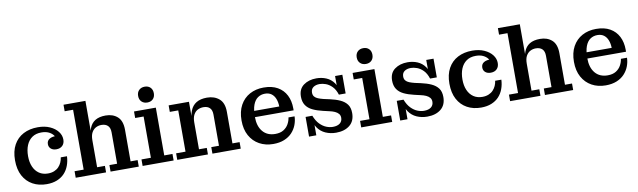

<svg xmlns="http://www.w3.org/2000/svg" viewBox="-42 -1237 5879 1769"><g transform="rotate(-10 2897.0 -352.0)"><path d="M287 12Q213 12 156.5 -19Q100 -50 68 -109.5Q36 -169 36 -255Q36 -340 68.5 -399Q101 -458 159.5 -488.5Q218 -519 295 -519L319 -466Q267 -466 232 -441.5Q197 -417 179 -373.5Q161 -330 161 -272Q161 -215 179.5 -172.5Q198 -130 232.5 -106.5Q267 -83 315 -83Q348 -83 373.5 -93.5Q399 -104 416 -122Q433 -140 443 -162.5Q453 -185 456 -209H514Q512 -163 497 -122.5Q482 -82 454 -52Q426 -22 384 -5Q342 12 287 12ZM430 -289Q398 -289 379 -305.5Q360 -322 360 -349Q360 -381 385.5 -396.5Q411 -412 452 -410L451 -373Q446 -398 430 -419Q414 -440 386.5 -453Q359 -466 319 -466L295 -519Q359 -519 407 -497.5Q455 -476 481.5 -441.5Q508 -407 508 -367Q508 -331 487 -310Q466 -289 430 -289Z M559 0V-61H644V-621H565V-682H770V-61H843V0ZM885 0V-61H957V-354Q957 -397 935.5 -417.5Q914 -438 876 -438Q848 -438 824 -425.5Q800 -413 785 -386Q770 -359 770 -313H760Q760 -380 777 -425.5Q794 -471 831.5 -494Q869 -517 929 -517Q997 -517 1040 -478.5Q1083 -440 1083 -356V-61H1149V0Z M1185 0V-61H1273V-447H1194V-508H1398V-61H1475V0ZM1330 -568Q1297 -568 1276.5 -588Q1256 -608 1256 -642Q1256 -676 1276.5 -696Q1297 -716 1330 -716Q1363 -716 1383 -696Q1403 -676 1403 -642Q1403 -608 1383 -588Q1363 -568 1330 -568Z M1838 0V-61H1910V-352Q1910 -395 1889 -415.5Q1868 -436 1830 -436Q1802 -436 1777.5 -424Q1753 -412 1738 -384.5Q1723 -357 1723 -312L1703 -311Q1703 -378 1721 -424Q1739 -470 1777.5 -493.5Q1816 -517 1877 -517Q1946 -517 1991 -478.5Q2036 -440 2036 -356V-61H2103V0ZM1509 0V-61H1597V-447H1518V-508H1708V-351L1723 -354V-61H1796V0Z M2407 10Q2334 10 2277 -21.5Q2220 -53 2187.5 -112Q2155 -171 2155 -254Q2155 -338 2187.5 -397Q2220 -456 2277 -487Q2334 -518 2407 -518L2410 -460Q2372 -460 2343 -440Q2314 -420 2298 -377.5Q2282 -335 2282 -265Q2282 -178 2324 -128Q2366 -78 2441 -78Q2488 -78 2518.5 -97Q2549 -116 2565.5 -146Q2582 -176 2586 -207H2643Q2642 -166 2627 -127Q2612 -88 2583 -57Q2554 -26 2510 -8Q2466 10 2407 10ZM2220 -263V-321H2520L2644 -282V-263ZM2520 -321Q2519 -362 2506.5 -393.5Q2494 -425 2470 -442.5Q2446 -460 2410 -460L2407 -518Q2485 -518 2537.5 -488Q2590 -458 2617 -405Q2644 -352 2644 -282Z M2995 8Q2942 8 2896.5 -12Q2851 -32 2822 -74.5Q2793 -117 2787 -184H2805Q2825 -133 2853.5 -104Q2882 -75 2913.5 -62.5Q2945 -50 2974 -50Q3017 -50 3040.5 -68.5Q3064 -87 3064 -120Q3064 -142 3051.5 -157Q3039 -172 3017 -182Q2995 -192 2966 -198L2910 -211Q2854 -224 2814 -243.5Q2774 -263 2753 -295Q2732 -327 2732 -375Q2732 -446 2780.5 -481.5Q2829 -517 2901 -517Q2950 -517 2993 -499Q3036 -481 3064.5 -440.5Q3093 -400 3098 -333H3080Q3064 -383 3036.5 -410.5Q3009 -438 2978.5 -449Q2948 -460 2922 -460Q2885 -460 2862 -443.5Q2839 -427 2839 -394Q2839 -371 2851 -356.5Q2863 -342 2884.5 -333.5Q2906 -325 2934 -318L2989 -306Q3044 -294 3084.5 -275.5Q3125 -257 3148 -226.5Q3171 -196 3171 -145Q3171 -70 3122.5 -31Q3074 8 2995 8ZM2742 0V-184H2787L2810 -147V0ZM3098 -333 3075 -370V-508H3143V-333Z M3230 0V-61H3318V-447H3239V-508H3443V-61H3520V0ZM3375 -568Q3342 -568 3321.5 -588Q3301 -608 3301 -642Q3301 -676 3321.5 -696Q3342 -716 3375 -716Q3408 -716 3428 -696Q3448 -676 3448 -642Q3448 -608 3428 -588Q3408 -568 3375 -568Z M3848 8Q3795 8 3749.5 -12Q3704 -32 3675 -74.5Q3646 -117 3640 -184H3658Q3678 -133 3706.5 -104Q3735 -75 3766.5 -62.5Q3798 -50 3827 -50Q3870 -50 3893.5 -68.5Q3917 -87 3917 -120Q3917 -142 3904.5 -157Q3892 -172 3870 -182Q3848 -192 3819 -198L3763 -211Q3707 -224 3667 -243.5Q3627 -263 3606 -295Q3585 -327 3585 -375Q3585 -446 3633.5 -481.5Q3682 -517 3754 -517Q3803 -517 3846 -499Q3889 -481 3917.5 -440.5Q3946 -400 3951 -333H3933Q3917 -383 3889.5 -410.5Q3862 -438 3831.5 -449Q3801 -460 3775 -460Q3738 -460 3715 -443.5Q3692 -427 3692 -394Q3692 -371 3704 -356.5Q3716 -342 3737.5 -333.5Q3759 -325 3787 -318L3842 -306Q3897 -294 3937.5 -275.5Q3978 -257 4001 -226.5Q4024 -196 4024 -145Q4024 -70 3975.5 -31Q3927 8 3848 8ZM3595 0V-184H3640L3663 -147V0ZM3951 -333 3928 -370V-508H3996V-333Z M4351 12Q4277 12 4220.5 -19Q4164 -50 4132 -109.5Q4100 -169 4100 -255Q4100 -340 4132.5 -399Q4165 -458 4223.5 -488.5Q4282 -519 4359 -519L4383 -466Q4331 -466 4296 -441.5Q4261 -417 4243 -373.5Q4225 -330 4225 -272Q4225 -215 4243.5 -172.5Q4262 -130 4296.5 -106.5Q4331 -83 4379 -83Q4412 -83 4437.5 -93.5Q4463 -104 4480 -122Q4497 -140 4507 -162.5Q4517 -185 4520 -209H4578Q4576 -163 4561 -122.5Q4546 -82 4518 -52Q4490 -22 4448 -5Q4406 12 4351 12ZM4494 -289Q4462 -289 4443 -305.5Q4424 -322 4424 -349Q4424 -381 4449.5 -396.5Q4475 -412 4516 -410L4515 -373Q4510 -398 4494 -419Q4478 -440 4450.5 -453Q4423 -466 4383 -466L4359 -519Q4423 -519 4471 -497.5Q4519 -476 4545.5 -441.5Q4572 -407 4572 -367Q4572 -331 4551 -310Q4530 -289 4494 -289Z M4623 0V-61H4708V-621H4629V-682H4834V-61H4907V0ZM4949 0V-61H5021V-354Q5021 -397 4999.5 -417.5Q4978 -438 4940 -438Q4912 -438 4888 -425.5Q4864 -413 4849 -386Q4834 -359 4834 -313H4824Q4824 -380 4841 -425.5Q4858 -471 4895.5 -494Q4933 -517 4993 -517Q5061 -517 5104 -478.5Q5147 -440 5147 -356V-61H5213V0Z M5517 10Q5444 10 5387 -21.5Q5330 -53 5297.5 -112Q5265 -171 5265 -254Q5265 -338 5297.5 -397Q5330 -456 5387 -487Q5444 -518 5517 -518L5520 -460Q5482 -460 5453 -440Q5424 -420 5408 -377.5Q5392 -335 5392 -265Q5392 -178 5434 -128Q5476 -78 5551 -78Q5598 -78 5628.5 -97Q5659 -116 5675.5 -146Q5692 -176 5696 -207H5753Q5752 -166 5737 -127Q5722 -88 5693 -57Q5664 -26 5620 -8Q5576 10 5517 10ZM5330 -263V-321H5630L5754 -282V-263ZM5630 -321Q5629 -362 5616.5 -393.5Q5604 -425 5580 -442.5Q5556 -460 5520 -460L5517 -518Q5595 -518 5647.5 -488Q5700 -458 5727 -405Q5754 -352 5754 -282Z"/></g></svg>

Font: Montagu Slab Medium
Style: Regular
Weight: 500
Version: Version 1.000